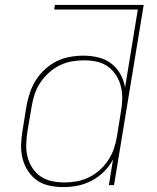

<svg xmlns="http://www.w3.org/2000/svg" viewBox="-20 -755 640 783"><path d="M239 8Q209 8 181 2Q153 -4 131 -19.5Q109 -35 94 -58Q79 -81 72 -108.5Q65 -136 66 -165Q67 -194 72 -223L88 -323Q93 -350 102 -377Q111 -404 126.5 -428.5Q142 -453 164 -473Q186 -493 211.5 -505.5Q237 -518 265 -523Q293 -528 320 -528Q351 -528 380.5 -521Q410 -514 433 -496.5Q456 -479 470.5 -453.5Q485 -428 490 -398L542 -716H201L204 -735H566L445 0H424L441 -105Q427 -78 404.5 -55.5Q382 -33 354.5 -18.5Q327 -4 297.5 2Q268 8 239 8ZM243 -11Q268 -11 293 -15.5Q318 -20 342 -31.5Q366 -43 386.5 -61.5Q407 -80 421.5 -102Q436 -124 444.5 -149Q453 -174 457 -199L473 -299Q478 -325 478.5 -351.5Q479 -378 473 -402.5Q467 -427 453.5 -448Q440 -469 420 -483.5Q400 -498 375 -503.5Q350 -509 323 -509Q298 -509 272.5 -504.5Q247 -500 223.5 -488.5Q200 -477 179.5 -458.5Q159 -440 144 -417.5Q129 -395 121 -370Q113 -345 109 -320L92 -220Q88 -194 87 -167.5Q86 -141 92 -116.5Q98 -92 111.5 -71Q125 -50 145 -36Q165 -22 190.5 -16.5Q216 -11 243 -11Z"/></svg>

Font: Iosevka Aile Thin Oblique
Style: Regular
Weight: 100
Italic angle: -9°
Designer: Belleve Invis
Foundry: Belleve Invis
Version: Version 31.1.0; ttfautohint (v1.8.4)